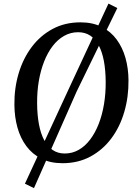

<svg xmlns="http://www.w3.org/2000/svg" viewBox="-20 -874 748 1040"><path d="M318.5 10Q252 10 203.2 -14.8Q154.5 -39.5 122.5 -82.8Q90.5 -126 74.5 -183.2Q58.5 -240.5 58 -306Q57 -396.5 81.2 -477.2Q105.5 -558 152.2 -620Q199 -682 265.5 -717.5Q332 -753 416 -753Q482.5 -753 531.5 -728Q580.5 -703 612.2 -659.5Q644 -616 659.8 -559.8Q675.5 -503.5 676 -440Q677 -349 653.2 -267.8Q629.5 -186.5 583 -124.2Q536.5 -62 469.8 -26Q403 10 318.5 10ZM330.5 -42.5Q371.5 -42.5 406.2 -62.2Q441 -82 468.2 -118Q495.5 -154 514.5 -202.5Q533.5 -251 543.2 -309Q553 -367 552.5 -431Q552 -493.5 542.8 -543Q533.5 -592.5 515.2 -627.5Q497 -662.5 469 -681Q441 -699.5 403 -699.5Q362.5 -699.5 327.5 -679.8Q292.5 -660 265.2 -624.5Q238 -589 219 -540.8Q200 -492.5 190.2 -435Q180.5 -377.5 181 -314.5Q181.5 -251 191 -200.5Q200.5 -150 219.2 -115Q238 -80 265.8 -61.2Q293.5 -42.5 330.5 -42.5ZM115 121 356 -400 567.5 -854.5 615.5 -830.5 395.5 -379 164 145Z"/></svg>

Font: Merriweather 20pt Medium
Style: Italic
Weight: 500
Italic angle: -7.8°
Version: Version 2.101